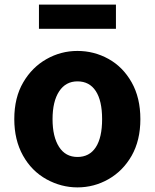

<svg xmlns="http://www.w3.org/2000/svg" viewBox="-20 -799 671 833"><path d="M182 -21Q117 -57 79.5 -124.5Q42 -192 42 -282Q42 -376 81 -442Q119 -507 181.5 -542.5Q244 -578 316 -578Q388 -578 450.5 -543.5Q513 -509 551 -442Q589 -375 589 -282Q589 -190 551 -123Q513 -57 450.5 -21.5Q388 14 316 14Q246 14 182 -21ZM423 -282Q423 -362 395.5 -404Q368 -446 316 -446Q265 -446 236.5 -402.5Q208 -359 208 -282Q208 -206 236 -162Q264 -118 316 -118Q368 -118 395.5 -160Q423 -202 423 -282ZM149 -779H483V-674H149Z"/></svg>

Font: Merged Yaku Han JP ExtraBold
Style: Regular
Weight: 800
Designer: Ryoko NISHIZUKA 西塚涼子 (kana, bopomofo & ideographs); Paul D. Hunt (Latin, Greek & Cyrillic); Sandoll Communications 산돌커뮤니
Foundry: Adobe
Version: Version 2.004